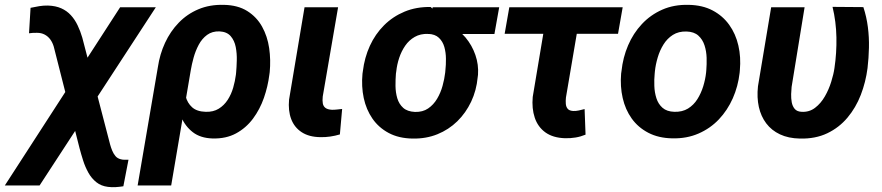

<svg xmlns="http://www.w3.org/2000/svg" viewBox="-80 -558 3620 788"><path d="M559.6 -528.3 82.5 203.1H-60.1L413.1 -528.3ZM116.7 -535.2Q148.4 -534.2 171.4 -523.9Q194.3 -513.7 210.7 -495.8Q227.1 -478 238.5 -454.1Q250 -430.2 257.8 -403.3L372.1 35.6Q375.5 47.9 380.6 60.3Q385.7 72.8 393.8 82.5Q401.9 92.3 416 95.7Q423.3 97.7 431.4 97.7Q439.5 97.7 447.3 97.7L426.3 206.5Q410.6 209 394.8 210Q378.9 210.9 363.3 209Q335 205.6 315.2 189.7Q295.4 173.8 282.5 150.4Q269.5 127 261.2 100.8Q252.9 74.7 246.6 50.8L140.6 -366.7Q135.7 -383.3 126.5 -396Q117.2 -408.7 103.5 -416Q89.8 -423.3 72.3 -423.3Q64 -423.8 55.7 -423.1Q47.4 -422.4 39.1 -421.4L45.4 -525.9Q63.5 -529.8 81.1 -532.7Q98.6 -535.6 116.7 -535.2Z M484.9 203.1 567.9 -282.2Q575.7 -335.4 597.4 -382.3Q619.1 -429.2 653.6 -464.8Q688 -500.5 734.4 -520Q780.8 -539.6 838.4 -538.1Q896 -537.1 934.8 -512.7Q973.6 -488.3 995.6 -448.7Q1017.6 -409.2 1024.7 -360.6Q1031.7 -312 1026.9 -261.7L1025.4 -251Q1019.5 -203.6 1003.2 -156.5Q986.8 -109.4 958.3 -71Q929.7 -32.7 888.7 -10.5Q847.7 11.7 792.5 10.3Q742.7 8.8 711.4 -15.4Q680.2 -39.6 663.6 -77.9Q647 -116.2 639.9 -159.9Q632.8 -203.6 631.8 -243.7Q638.7 -239.7 646 -235.8Q653.3 -231.9 660.9 -228.5Q668.5 -225.1 676.3 -221.7Q674.8 -190.4 681.9 -162.8Q689 -135.3 708.5 -117.7Q728 -100.1 764.2 -99.1Q795.4 -98.1 817.6 -111.8Q839.8 -125.5 854.5 -148.2Q869.1 -170.9 877 -198Q884.8 -225.1 888.2 -251.5L889.2 -261.7Q891.1 -282.2 891.8 -310.3Q892.6 -338.4 887.5 -365Q882.3 -391.6 866.7 -409.7Q851.1 -427.7 820.8 -429.2Q791 -430.2 770 -414.8Q749 -399.4 735.6 -374.3Q722.2 -349.1 714.6 -321.5Q707 -293.9 703.1 -270.5L622.6 203.1Z M1169.9 -528.3H1307.6L1244.6 -162.1Q1242.7 -145 1244.9 -133.3Q1247.1 -121.6 1255.9 -115Q1264.6 -108.4 1282.7 -107.4Q1293.5 -107.4 1303.7 -108.6Q1314 -109.9 1324.2 -110.8L1314.9 -6.3Q1295.4 -0.5 1275.4 2.4Q1255.4 5.4 1234.9 4.9Q1188.5 4.4 1158.2 -15.4Q1127.9 -35.2 1115 -69.6Q1102.1 -104 1106.4 -149.4Z M1407.7 -255.4 1409.2 -265.6Q1416 -321.8 1438 -369.9Q1460 -418 1496.1 -454.1Q1532.2 -490.2 1580.6 -510.3Q1628.9 -530.3 1687.5 -529.3Q1702.1 -517.6 1712.6 -503.4Q1723.1 -489.3 1735.1 -476.1Q1747.1 -462.9 1765.6 -454.1Q1803.7 -436 1830.6 -404.1Q1857.4 -372.1 1871.1 -332.3Q1884.8 -292.5 1881.8 -251L1880.4 -240.2Q1875.5 -187 1853.8 -140.9Q1832 -94.7 1796.9 -60.3Q1761.7 -25.9 1715.3 -7.1Q1668.9 11.7 1613.3 10.7Q1556.6 9.8 1515.4 -12.2Q1474.1 -34.2 1448.5 -71.3Q1422.9 -108.4 1412.8 -155.8Q1402.8 -203.1 1407.7 -255.4ZM1546.4 -265.6 1544.9 -255.4Q1543 -231.9 1543.2 -205.3Q1543.5 -178.7 1550.5 -154.8Q1557.6 -130.9 1574.7 -115.5Q1591.8 -100.1 1623 -98.6Q1654.8 -97.7 1677 -112.8Q1699.2 -127.9 1713.9 -152.6Q1728.5 -177.2 1736.3 -205.6Q1744.1 -233.9 1747.1 -259.8L1748 -270Q1750.5 -291.5 1750.2 -316.9Q1750 -342.3 1743.7 -365Q1737.3 -387.7 1721.4 -402.8Q1705.6 -418 1676.8 -418.9Q1645.5 -419.9 1622.1 -406.5Q1598.6 -393.1 1583 -370.4Q1567.4 -347.7 1558.3 -320.3Q1549.3 -293 1546.4 -265.6ZM1968.8 -528.3 1949.2 -418.5H1676.3L1695.8 -528.3Z M2475.6 -528.3 2456.5 -419.4H1991.2L2010.3 -528.3ZM2168 -528.3H2305.7L2242.7 -157.7Q2241.2 -144 2242.2 -131.8Q2243.2 -119.6 2249.8 -111.6Q2256.3 -103.5 2272.5 -102.5Q2284.2 -102.1 2295.9 -104.7Q2307.6 -107.4 2319.3 -110.4L2323.2 -5.4Q2303.2 2.9 2282.5 6.3Q2261.7 9.8 2239.3 9.3Q2189.5 7.8 2158.4 -14.6Q2127.4 -37.1 2114.7 -75Q2102.1 -112.8 2106.4 -160.2Z M2469.2 -255.9 2470.7 -266.1Q2476.6 -322.3 2497.8 -371.8Q2519 -421.4 2554.4 -459.2Q2589.8 -497.1 2637.9 -518.3Q2686 -539.6 2746.1 -538.1Q2803.2 -537.1 2844.7 -515.1Q2886.2 -493.2 2912.8 -456.1Q2939.5 -418.9 2950.4 -371.1Q2961.4 -323.2 2956.5 -270L2955.6 -259.3Q2949.2 -203.6 2927.5 -154.5Q2905.8 -105.5 2870.4 -68.1Q2835 -30.8 2786.6 -9.8Q2738.3 11.2 2679.2 9.8Q2623 8.8 2581.1 -12.9Q2539.1 -34.7 2512.7 -71.5Q2486.3 -108.4 2475.6 -155.8Q2464.8 -203.1 2469.2 -255.9ZM2607.9 -266.1 2606.9 -255.4Q2604.5 -231.9 2605.5 -205.3Q2606.4 -178.7 2614 -154.8Q2621.6 -130.9 2639.2 -115.5Q2656.7 -100.1 2687.5 -99.1Q2720.2 -98.1 2743.7 -112.5Q2767.1 -127 2782.2 -151.1Q2797.4 -175.3 2806.2 -203.9Q2814.9 -232.4 2817.9 -259.8L2818.8 -270Q2820.8 -293.5 2820.1 -320.6Q2819.3 -347.7 2811.5 -371.8Q2803.7 -396 2786.1 -411.9Q2768.6 -427.7 2737.8 -428.7Q2705.1 -429.7 2681.6 -414.8Q2658.2 -399.9 2643.1 -375.5Q2627.9 -351.1 2619.4 -322.3Q2610.8 -293.5 2607.9 -266.1Z M3085 -528.3H3222.2L3168.9 -201.2Q3167.5 -188.5 3167 -171.6Q3166.5 -154.8 3169.4 -138.4Q3172.4 -122.1 3181.6 -111.1Q3190.9 -100.1 3209.5 -99.1Q3241.2 -97.2 3265.1 -115.5Q3289.1 -133.8 3305.4 -162.4Q3321.8 -190.9 3331.5 -222.4Q3341.3 -253.9 3344.7 -278.3Q3354 -340.3 3352.8 -404.5Q3351.6 -468.8 3336.9 -529.8L3463.4 -528.8Q3476.6 -488.8 3481.9 -446.8Q3487.3 -404.8 3486.3 -362.3Q3485.4 -319.8 3480.5 -278.3Q3473.1 -221.2 3452.9 -168.7Q3432.6 -116.2 3398.2 -75.2Q3363.8 -34.2 3315.2 -11Q3266.6 12.2 3203.1 10.7Q3155.8 9.8 3121.1 -6.6Q3086.4 -22.9 3064.7 -51.8Q3043 -80.6 3034.4 -119.1Q3025.9 -157.7 3030.8 -203.6Z"/></svg>

Font: Roboto
Style: Bold Italic
Weight: 700
Italic angle: -12°
Designer: Christian Robertson
Foundry: Google
Version: Version 3.0